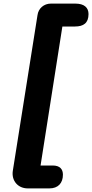

<svg xmlns="http://www.w3.org/2000/svg" viewBox="-20 -865 511 1065"><path d="M134 180H254C302 180 329 151 329 104C329 74 313 53 272 53H205L326 -718H396C443 -718 471 -737 471 -787C471 -823 447 -845 398 -845H262C224 -845 193 -819 188 -781L51 83C43 137 79 180 134 180Z"/></svg>

Font: SN Pro Heavy
Style: Italic
Weight: 800
Italic angle: -9°
Designer: Tobias Whetton
Foundry: Supernotes
Version: Version 1.001;Glyphs 3.2 (3249)